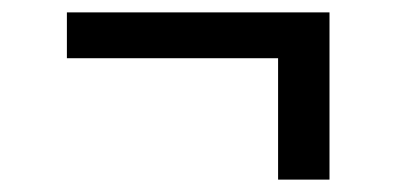

<svg xmlns="http://www.w3.org/2000/svg" viewBox="-20 -397 640 310"><path d="M512 -107H429V-303H88V-377H512Z"/></svg>

Font: Bmono
Style: Regular
Weight: 400
Monospace: yes
Designer: Belleve Invis
Foundry: Belleve Invis
Version: Version 11.2.2; ttfautohint (v1.8.2)